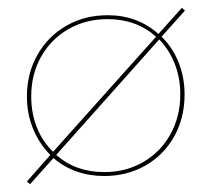

<svg xmlns="http://www.w3.org/2000/svg" viewBox="-20 -448 542 492"><path d="M453 -206Q453 -146 426.5 -98.5Q400 -51 353 -24Q306 3 247 3Q171 3 117 -43L57 24L49 17L109 -51Q81 -79 65 -117.5Q49 -156 49 -201Q49 -260 76 -307.5Q103 -355 150 -382Q197 -409 256 -409Q332 -409 386 -361L446 -428L454 -421L394 -354Q422 -327 437.5 -288.5Q453 -250 453 -206ZM116 -59 380 -354Q329 -399 256 -399Q200 -399 155.5 -373.5Q111 -348 85.5 -303Q60 -258 60 -201Q60 -158 74.5 -121.5Q89 -85 116 -59ZM442 -206Q442 -248 428 -284Q414 -320 388 -347L124 -51Q174 -7 247 -7Q303 -7 347.5 -33Q392 -59 417 -104.5Q442 -150 442 -206Z"/></svg>

Font: Ysabeau Hairline
Style: Regular
Weight: 100
Designer: Christian Thalmann (Catharsis Fonts)
Version: Version 0.003